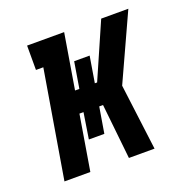

<svg xmlns="http://www.w3.org/2000/svg" viewBox="-99 -615 699 711"><g transform="rotate(-20 250.0 -260.0)"><path d="M38 0 109 -424H80V-520H226L190 -303H207L224 -406H285L268 -303H277L372 -520H479L360 -260L393 0H292L269 -217H254L237 -115H176L192 -217H176L140 0Z"/></g></svg>

Font: Iosevka Gothic
Style: Bold Italic
Weight: 700
Italic angle: -9°
Monospace: yes
Designer: Belleve Invis
Foundry: Belleve Invis
Version: Version 15.5.1; ttfautohint (v1.8.4)